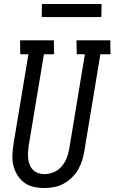

<svg xmlns="http://www.w3.org/2000/svg" viewBox="-20 -938 576 966"><path d="M203 8Q175 8 148.5 2Q122 -4 101.5 -19.5Q81 -35 67.5 -57Q54 -79 47.5 -105Q41 -131 42.5 -159Q44 -187 48 -214L123 -665H82L81 -735H251L252 -665H201L124 -203Q122 -186 121 -170Q120 -154 122 -138Q124 -122 130 -107.5Q136 -93 147 -82.5Q158 -72 173 -67Q188 -62 204 -62Q227 -62 250 -71.5Q273 -81 289.5 -100Q306 -119 315 -141.5Q324 -164 328 -187L407 -665H366L365 -735H535L536 -665H485L404 -176Q400 -152 392.5 -128.5Q385 -105 372 -83Q359 -61 340 -43Q321 -25 298.5 -13Q276 -1 251.5 3.5Q227 8 203 8ZM190 -852 191 -918H491L490 -852Z"/></svg>

Font: Iosevka Curly Slab
Style: Italic
Weight: 400
Italic angle: -9°
Monospace: yes
Designer: Belleve Invis
Foundry: Belleve Invis
Version: Version 22.1.2; ttfautohint (v1.8.4)